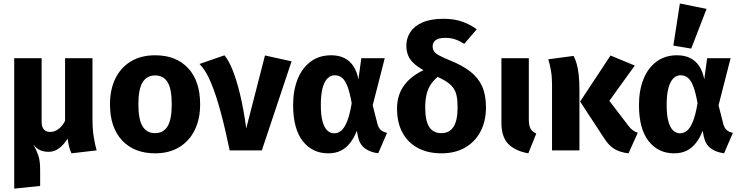

<svg xmlns="http://www.w3.org/2000/svg" viewBox="-20 -867 4271 1107"><path d="M365 -190 379.6 -86.6Q365.8 -58.7 347.4 -37.3Q329 -15.9 307.3 -3.8Q285.7 8.3 260.6 8.3Q234.1 8.3 212.5 -0.7Q191 -9.8 172.1 -34.3Q189.8 -2.5 200.7 28.8Q211.5 60.2 211.5 112.8V205.1L62 220.5V-531.4H220V-166.6Q220 -143.5 226.6 -130.3Q233.2 -117 244.6 -111.6Q256.1 -106.2 270.4 -106.2Q295.3 -106.2 320.2 -125.3Q345.1 -144.4 365 -190ZM366.9 -82.5 355.2 -142.9V-531.4H513.2V-182.5Q513.2 -122.2 520.5 -76.8Q527.9 -31.4 537.3 0L392.1 17Q384.8 0.5 380.6 -13.5Q376.4 -27.4 373.6 -44Q370.8 -60.5 366.9 -82.5Z M874.4 -548.3Q995.5 -548.3 1064.7 -474Q1133.9 -399.6 1133.9 -265.2Q1133.9 -180.5 1102.7 -117.1Q1071.4 -53.6 1013.3 -18.3Q955.2 17 874 17Q753.3 17 683.7 -57.7Q614.1 -132.4 614.1 -266.1Q614.1 -351.2 645.5 -414.8Q676.9 -478.3 735 -513.3Q793.2 -548.3 874.4 -548.3ZM874.4 -432Q826.4 -432 802.1 -392.3Q777.8 -352.7 777.8 -266.1Q777.8 -178.1 802 -138.7Q826.1 -99.4 874 -99.4Q922.6 -99.4 946.4 -139.2Q970.2 -179.1 970.2 -265.2Q970.2 -353.9 946.4 -393Q922.6 -432 874.4 -432Z M1130.5 -498.2 1274 -548Q1298.3 -519.7 1321 -463.4Q1343.7 -407.2 1364 -323.5Q1384.3 -239.9 1399.7 -126.6L1507.8 -547.3L1661.1 -513.4L1489.6 0H1304.3Q1279.1 -121.7 1252.5 -220.5Q1226 -319.3 1196.4 -390.3Q1166.8 -461.4 1130.5 -498.2Z M1889.2 -548.3Q1933.2 -548.3 1965 -532.5Q1996.9 -516.7 2017.3 -485.9Q2037.8 -455.1 2046.5 -409.6L2063.2 -531.4H2198.3L2128.9 -260L2155.6 -154.6Q2162.1 -129.6 2175.8 -117.4Q2189.5 -105.2 2211.5 -101L2160.8 16.7Q2114.8 11.1 2084.3 -11.5Q2053.9 -34 2044.4 -77L2037.3 -113.1Q2021.2 -71.5 1998.1 -42.3Q1975.1 -13.1 1944.5 2Q1913.9 17 1872.7 17Q1780.8 17 1725.5 -53.6Q1670.1 -124.2 1670.1 -261.5Q1670.1 -345.4 1695.7 -409.9Q1721.3 -474.5 1770.7 -511.4Q1820 -548.3 1889.2 -548.3ZM1909.7 -433Q1886.3 -433 1868 -414.8Q1849.8 -396.6 1839.7 -358.7Q1829.7 -320.8 1829.7 -261.5Q1829.7 -202.2 1839.9 -166.3Q1850 -130.4 1867.4 -114.4Q1884.8 -98.4 1906.3 -98.4Q1927.8 -98.4 1946.2 -112.6Q1964.5 -126.9 1980.4 -164.8Q1996.2 -202.8 2007.8 -272Q1996.7 -334.2 1983.3 -369.1Q1969.9 -404 1952.1 -418.5Q1934.2 -433 1909.7 -433Z M2322.8 -604.3Q2322.8 -646 2345.3 -681.1Q2367.8 -716.2 2415.4 -737.5Q2463 -758.7 2537.5 -758.7Q2600.2 -758.7 2647.9 -741.1Q2695.6 -723.5 2728.5 -697.9L2656.6 -614.1Q2631.2 -630.7 2605.3 -639.7Q2579.3 -648.7 2548.5 -648.7Q2508.4 -648.7 2491.5 -635.1Q2474.5 -621.4 2474.5 -600.5Q2474.5 -584.8 2481.2 -572.9Q2487.9 -561.1 2509.7 -548.7Q2531.6 -536.3 2575 -518.4Q2645.8 -490.2 2691.6 -454.5Q2737.4 -418.8 2759.7 -369.3Q2782 -319.8 2782 -248Q2782 -168.8 2750.5 -108.9Q2718.9 -49 2661.7 -16Q2604.4 17 2525.4 17Q2446.4 17 2388.9 -14Q2331.5 -44.9 2300.3 -102.6Q2269.1 -160.4 2269.1 -241.2Q2269.1 -321.8 2313.1 -378.9Q2357.1 -435.9 2438.8 -470L2517.5 -434.7Q2485.1 -410.8 2466.3 -383.9Q2447.5 -356.9 2439.6 -323.5Q2431.6 -290 2431.6 -247.5Q2431.6 -171.8 2454.3 -135.6Q2477.1 -99.4 2524.8 -99.4Q2571.1 -99.4 2594.7 -135.6Q2618.3 -171.8 2618.3 -248.6Q2618.3 -289 2612.3 -316.6Q2606.3 -344.1 2590.2 -364.5Q2574.1 -384.9 2544.2 -402.5Q2514.3 -420.2 2466 -440.4Q2406.4 -467.6 2375.5 -493.2Q2344.7 -518.8 2333.8 -545.6Q2322.8 -572.5 2322.8 -604.3Z M2871 -531.4H3029V-179Q3029 -143.1 3038.6 -125.8Q3048.1 -108.5 3071.9 -96.8L3026.1 17Q2950.9 3.5 2910.9 -36.7Q2871 -77 2871 -158.6Z M3324.8 -281.4 3500.1 -547.1 3639.9 -489 3493.2 -285.6 3604.2 -140.6Q3616.7 -124.5 3628.9 -115.7Q3641.1 -107 3657.1 -101.5L3603.8 17Q3557.1 12 3523.2 -7.7Q3489.2 -27.4 3458.8 -76.8ZM3141.1 -525.1 3286.8 -544.6Q3297 -526 3304.5 -500.7Q3312 -475.4 3316.4 -438Q3320.8 -400.6 3320.8 -345.2V0H3162.8V-381.9Q3162.8 -425 3156.2 -462Q3149.6 -499 3141.1 -525.1Z M3883.2 -548.3Q3927.2 -548.3 3959 -532.5Q3990.9 -516.7 4011.3 -485.9Q4031.8 -455.1 4040.5 -409.6L4057.2 -531.4H4192.3L4122.9 -260L4149.6 -154.6Q4156.1 -129.6 4169.8 -117.4Q4183.5 -105.2 4205.5 -101L4154.8 16.7Q4108.8 11.1 4078.3 -11.5Q4047.9 -34 4038.4 -77L4031.3 -113.1Q4015.2 -71.5 3992.1 -42.3Q3969.1 -13.1 3938.5 2Q3907.9 17 3866.7 17Q3774.8 17 3719.5 -53.6Q3664.1 -124.2 3664.1 -261.5Q3664.1 -345.4 3689.7 -409.9Q3715.3 -474.5 3764.7 -511.4Q3814 -548.3 3883.2 -548.3ZM3903.7 -433Q3880.3 -433 3862 -414.8Q3843.8 -396.6 3833.7 -358.7Q3823.7 -320.8 3823.7 -261.5Q3823.7 -202.2 3833.9 -166.3Q3844 -130.4 3861.4 -114.4Q3878.8 -98.4 3900.3 -98.4Q3921.8 -98.4 3940.2 -112.6Q3958.5 -126.9 3974.4 -164.8Q3990.2 -202.8 4001.8 -272Q3990.7 -334.2 3977.3 -369.1Q3963.9 -404 3946.1 -418.5Q3928.2 -433 3903.7 -433ZM3862.3 -604.1 3899.9 -846.9 4053.8 -815.8 3965.3 -586.9Z"/></svg>

Font: Fira Sans Variable
Style: Regular
Weight: 400
Designer: Carrois Corporate & Edenspiekermann AG
Foundry: Carrois Corporate GbR & Edenspiekermann AG
Version: Version 4.202